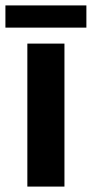

<svg xmlns="http://www.w3.org/2000/svg" viewBox="-30 -689 339 709"><path d="M208 0H71V-528H208ZM-10 -587V-669H289V-587Z"/></svg>

Font: Libra Sans
Style: Bold
Weight: 700
Foundry: Context Ltd
Version: Version 1.000